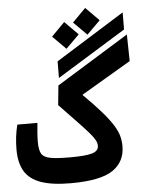

<svg xmlns="http://www.w3.org/2000/svg" viewBox="-58 -900 714 950"><g transform="rotate(-5 299.0 -425.0)"><path d="M255.9 4.4Q162.1 4.4 106.4 -15.6Q50.8 -35.6 26.1 -77.4Q1.5 -119.1 1.5 -184.6Q1.5 -214.8 5.1 -246.8Q8.8 -278.8 16.6 -307.6H116.2Q113.3 -280.8 111.6 -256.6Q109.9 -232.4 109.9 -212.9Q109.9 -175.3 120.1 -156Q130.4 -136.7 162.6 -130.1Q194.8 -123.5 261.2 -123.5Q341.3 -123.5 372.8 -133.3Q404.3 -143.1 404.3 -168.5Q404.3 -182.1 397 -196.3Q389.6 -210.4 370.6 -232.7Q351.6 -254.9 316.7 -291.5Q281.7 -328.1 226.1 -386.2L235.8 -482.9L595.2 -704.6L597.7 -572.3L350.1 -426.3Q406.2 -370.6 440.7 -330.8Q475.1 -291 493.7 -261.2Q512.2 -231.4 518.8 -206.8Q525.4 -182.1 525.4 -156.7Q525.4 -78.6 463.9 -37.1Q402.3 4.4 255.9 4.4ZM241.7 -519.5 242.2 -602.1 584 -815.4 583.5 -730.5ZM291.5 -660.2 225.6 -726.1 291.5 -793 357.9 -726.1ZM400.9 -720.7 335 -786.6 400.9 -853.5 467.3 -786.6Z"/></g></svg>

Font: CaskaydiaCove NF SemiBold
Style: Regular
Weight: 600
Designer: Aaron Bell
Foundry: Saja Typeworks
Version: Version 2111.001; VTT 6.35;Nerd Fonts 3.2.1